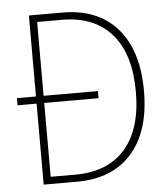

<svg xmlns="http://www.w3.org/2000/svg" viewBox="-51 -756 703 803"><g transform="rotate(-5 300.0 -355.0)"><path d="M100 0V-710H240Q389 -710 470.5 -617Q552 -524 552 -354Q552 -185 470.5 -92.5Q389 0 240 0ZM132 -30H236Q372 -30 445 -113.5Q518 -197 518 -354Q518 -512 444.5 -596Q371 -680 236 -680H132ZM20 -340V-370H360V-340Z"/></g></svg>

Font: Geist Mono Thin
Style: Regular
Weight: 100
Monospace: yes
Designer: Basement.studio, Andrés Briganti, Mateo Zaragoza
Foundry: Basement.studio, Vercel, Andrés Briganti, Guido Ferreyra, Mateo Zaragoza
Version: Version 1.500; ttfautohint (v1.8.4.7-5d5b)